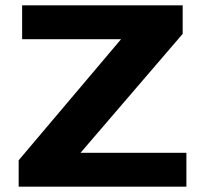

<svg xmlns="http://www.w3.org/2000/svg" viewBox="-20 -700 749 720"><path d="M282 -127H679V0H50V-99L434 -553H63V-680H665V-573Z"/></svg>

Font: Martel Sans Heavy
Style: Regular
Weight: 900
Designer: Dan Reynolds and Mathieu Réguer
Foundry: Dan Reynolds and Mathieu Réguer
Version: Version 1.001;PS 001.001;hotconv 1.0.70;makeotf.lib2.5.58329